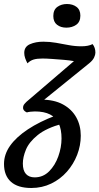

<svg xmlns="http://www.w3.org/2000/svg" viewBox="-65 -738 496 958"><path d="M91 200Q24 200 -10.5 169Q-45 138 -45 80Q-45 32 -14.5 -11Q16 -54 74 -92.5Q132 -131 214 -162L247 -121Q166 -99 123 -64Q80 -29 64.5 8.5Q49 46 49 78Q49 113 64.5 130Q80 147 108 147Q150 147 180 117Q210 87 226 42Q242 -3 242 -47Q242 -92 228 -122Q214 -152 184.5 -167Q155 -182 109 -182Q98 -182 86 -180.5Q74 -179 69 -177L139 -241Q205 -241 249 -217Q293 -193 315.5 -152.5Q338 -112 338 -61Q338 -12 320 34.5Q302 81 269 118.5Q236 156 190.5 178Q145 200 91 200ZM69 -177Q58 -182 54 -188Q50 -194 50 -199Q50 -209 53.5 -214.5Q57 -220 67 -230L304 -433Q283 -437 252.5 -439.5Q222 -442 193.5 -444Q165 -446 147 -446Q120 -446 103 -441Q86 -436 72 -422Q65 -435 60.5 -448Q56 -461 56 -474Q56 -505 84.5 -517.5Q113 -530 151 -530Q183 -530 214.5 -524.5Q246 -519 277.5 -513Q309 -507 341 -507Q376 -507 397 -518Q404 -509 407.5 -498.5Q411 -488 411 -475Q411 -465 404.5 -451Q398 -437 381 -423L140 -228ZM266 -600Q238 -600 219.5 -614.5Q201 -629 201 -658Q201 -689 221 -703.5Q241 -718 269 -718Q298 -718 317 -703.5Q336 -689 336 -660Q336 -629 315.5 -614.5Q295 -600 266 -600Z"/></svg>

Font: Sansita Swashed Light Light
Style: Regular
Weight: 300
Version: Version 1.003